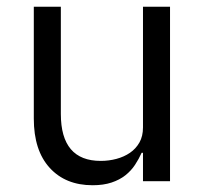

<svg xmlns="http://www.w3.org/2000/svg" viewBox="-20 -536 608 568"><path d="M403 -84H399Q391 -66 379.5 -48.5Q368 -31 351 -17.5Q334 -4 310 4Q286 12 254 12Q174 12 127 -39.5Q80 -91 80 -185V-516H160V-199Q160 -60 278 -60Q302 -60 324.5 -66Q347 -72 364.5 -84Q382 -96 392.5 -114.5Q403 -133 403 -159V-516H483V0H403Z"/></svg>

Font: IBM Plex Sans KR
Style: Regular
Weight: 400
Designer: Mike Abbink; Paul van der Laan; Pieter van Rosmalen; Wujin Sim; Chorong Kim; Dohee Lee;
Foundry: Sandoll Inc.
Version: Version 1.001